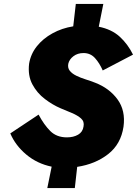

<svg xmlns="http://www.w3.org/2000/svg" viewBox="-20 -838 692 970"><path d="M499 -482 652 -562Q626 -615 585 -652.5Q544 -690 479 -703L502 -818H363L350 -705Q293 -696 245 -669.5Q197 -643 166 -604Q135 -565 127 -516Q120 -456 143.5 -412Q167 -368 206.5 -338Q246 -308 286 -291Q315 -279 343.5 -267Q372 -255 389.5 -239.5Q407 -224 402 -199Q398 -171 374.5 -157.5Q351 -144 318 -144Q266 -144 234 -176Q202 -208 175 -259L32 -164Q58 -103 113 -57Q168 -11 241 4L219 112H358L370 5Q462 -9 526.5 -59.5Q591 -110 604 -198Q615 -279 574 -335.5Q533 -392 461 -420Q438 -429 412.5 -437Q387 -445 365.5 -455.5Q344 -466 332.5 -480.5Q321 -495 325 -516Q330 -538 351 -554Q372 -570 402 -570Q437 -570 460 -544.5Q483 -519 499 -482Z"/></svg>

Font: Jost* 800 Heavy Italic
Style: Italic
Weight: 800
Italic angle: -10°
Version: Version 3.200; ttfautohint (v0.97) -l 8 -r 50 -G 200 -x 14 -